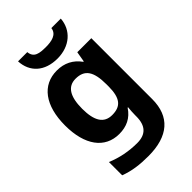

<svg xmlns="http://www.w3.org/2000/svg" viewBox="-293 -875 1219 1219"><g transform="rotate(-45 316.5 -265.5)"><path d="M506 -771H421C415 -719 360 -710 313 -710C256 -710 210 -715 205 -771H122C127 -671 197 -606 312 -606C423 -606 499 -674 506 -771ZM255 -556C124 -556 45 -451 45 -272C45 -95 122 10 251 10C316 10 369 -14 406 -71H410C408 -52 406 -26 406 -4V7C406 90 368 131 291 131C216 131 145 117 78 89V208C141 232 205 240 282 240C462 240 555 157 555 1V-546H429L417 -476H413C375 -529 322 -556 255 -556ZM302 -435C382 -435 416 -388 416 -271V-253C416 -145 380 -107 304 -107C231 -107 197 -161 197 -270C197 -380 232 -435 302 -435Z"/></g></svg>

Font: Noto Sans Lisu
Style: Bold
Weight: 700
Designer: Monotype Design Team. David Williams.
Foundry: Monotype Imaging Inc.
Version: Version 2.102